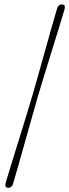

<svg xmlns="http://www.w3.org/2000/svg" viewBox="-20 -746 318 882"><path d="M126.5 -299.5Q136.5 -333 151.2 -385.5Q166 -438 182.5 -497Q199 -556 214.5 -611Q230 -666 241.5 -704.5Q247.5 -726 264.5 -725.5Q282.5 -725.5 276.5 -703.5Q267 -670.5 250.5 -617.2Q234 -564 215.5 -504.2Q197 -444.5 180.2 -389.8Q163.5 -335 153 -299.5Q143 -264 127.8 -210.8Q112.5 -157.5 96.2 -99Q80 -40.5 65.2 11.2Q50.5 63 41 95Q35.5 116.5 18 116.5Q0 116 6 94Q17 56.5 33.5 3.2Q50 -50 67.8 -107.2Q85.5 -164.5 101.2 -215.5Q117 -266.5 126.5 -299.5Z"/></svg>

Font: Fraunces 144pt S050 Light
Style: Italic
Weight: 300
Italic angle: -16°
Version: Version 1.000; ttfautohint (v1.8.3)